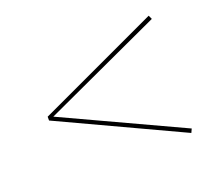

<svg xmlns="http://www.w3.org/2000/svg" viewBox="-77 -538 705 614"><g transform="rotate(-20 275.0 -230.5)"><path d="M82 -231 485 -44 479 -31 65 -224V-237L479 -430L485 -417Z"/></g></svg>

Font: Ysabeau SC Thin
Style: Regular
Weight: 200
Designer: Christian Thalmann (Catharsis Fonts)
Version: Version 0.003